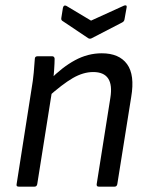

<svg xmlns="http://www.w3.org/2000/svg" viewBox="-20 -697 557 717"><path d="M349 0Q340 0 341 -9L392 -331Q408 -428 328 -428Q291 -428 252 -405.5Q213 -383 156 -332L165 -398Q212 -446 260 -472Q308 -498 360 -498Q425 -498 454.5 -457.5Q484 -417 470 -335L418 -9Q416 0 408 0ZM50 0Q40 0 42 -9L98 -366Q103 -394 106 -426Q109 -458 110 -477Q110 -487 121 -487H174Q183 -487 184 -478Q184 -463 182 -434Q180 -405 177 -385L176 -368L119 -9Q117 0 109 0ZM443 -676Q448 -678 451 -676.5Q454 -675 453 -670L445 -625Q444 -617 436 -613L322 -554Q316 -551 310 -554L216 -617Q212 -619 210 -622Q208 -625 209 -630L215 -668Q218 -680 228 -675L320 -620Z"/></svg>

Font: Sofia Sans Semi Condensed
Style: Italic
Weight: 400
Italic angle: -9°
Designer: Botio Nikoltchev, Ani Petrova
Foundry: lettersoup
Version: Version 4.101